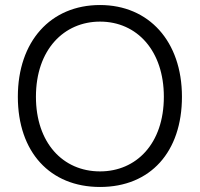

<svg xmlns="http://www.w3.org/2000/svg" viewBox="-20 -732 797 764"><path d="M378 -646C526 -646 632 -529 632 -347C632 -160 522 -50 378 -50C230 -50 123 -164 123 -347C123 -535 235 -646 378 -646ZM378 -712C181 -712 51 -567 51 -347C51 -127 179 12 378 12C579 12 704 -128 704 -347C704 -568 572 -712 378 -712Z"/></svg>

Font: Mint Spirit
Style: Regular
Weight: 400
Designer: HARENDAL Hirwen
Foundry: Arkandis Digital Foundry.
Version: Version 1.004;FFEdit